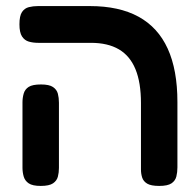

<svg xmlns="http://www.w3.org/2000/svg" viewBox="-20 -603 643 632"><path d="M504 9Q477 9 464.5 1.5Q452 -6 448 -18.5Q444 -31 444 -45V-264Q444 -331 426 -375Q408 -419 371.5 -440.5Q335 -462 279 -462H106Q89 -462 75 -466Q61 -470 52.5 -483Q44 -496 44 -523Q44 -551 52.5 -563.5Q61 -576 75 -579.5Q89 -583 105 -583H276Q372 -583 436 -548Q500 -513 532 -443Q564 -373 564 -267V-52Q564 -36 560.5 -22Q557 -8 544.5 0.5Q532 9 504 9ZM114 9Q87 9 74.5 0.5Q62 -8 58 -22Q54 -36 54 -51V-266Q54 -281 58 -295Q62 -309 74.5 -317Q87 -325 115 -325Q142 -325 154.5 -316.5Q167 -308 170.5 -294.5Q174 -281 174 -265V-50Q174 -35 170.5 -21.5Q167 -8 154.5 0.5Q142 9 114 9Z"/></svg>

Font: Fredoka Light Medium
Style: Regular
Weight: 500
Version: Version 2.001